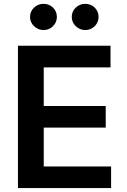

<svg xmlns="http://www.w3.org/2000/svg" viewBox="-20 -961 648 981"><path d="M547.6 0H71.7V-727.3H544.7V-616.8H203.5V-419.4H520.2V-308.9H203.5V-110.4H547.6ZM202.4 -807.5Q174.4 -807.5 153.9 -827.4Q133.5 -847.3 133.5 -874.3Q133.5 -902.7 153.9 -922.1Q174.4 -941.4 202.4 -941.4Q231.2 -941.4 250.9 -922.1Q270.6 -902.7 270.6 -874.3Q270.6 -847.3 250.9 -827.4Q231.2 -807.5 202.4 -807.5ZM415.5 -807.5Q387.4 -807.5 367 -827.4Q346.6 -847.3 346.6 -874.3Q346.6 -902.7 367 -922.1Q387.4 -941.4 415.5 -941.4Q444.2 -941.4 464 -922.1Q483.7 -902.7 483.7 -874.3Q483.7 -847.3 464 -827.4Q444.2 -807.5 415.5 -807.5Z"/></svg>

Font: Linik Sans SemiBold
Style: Regular
Weight: 600
Designer: Rasmus Andersson (font), Cristiano Sobral (main changes)
Foundry: rsms
Version: Version 3.018;June 1, 2022;FontCreator 14.0.0.2814 64-bit; t